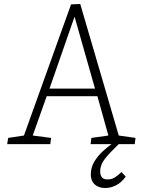

<svg xmlns="http://www.w3.org/2000/svg" viewBox="-20 -722 707 962"><path d="M507 220Q486 220 469.5 212Q453 204 444 189Q435 174 435 152Q435 116 453 87Q471 58 495 36Q519 14 539 0H434L438 -31L523 -43L468 -240H214L144 -43L236 -31L232 0H16L21 -31L100 -43L336 -700L382 -702L575 -43L659 -31L655 0H575Q531 42 506.5 72.5Q482 103 482 138Q482 154 490 165.5Q498 177 518 177Q540 177 555.5 167Q571 157 589 140L610 163Q588 193 561.5 206.5Q535 220 507 220ZM228 -278H456L354 -637H353Z"/></svg>

Font: Literata ExtraLight
Style: Italic
Weight: 250
Italic angle: -2°
Designer: Latin by Veronika Burian and Jose Scaglione. Greek by Irene Vlachou. Cyrillic by Vera Evstafieva
Foundry: TypeTogether
Version: Version 3.002